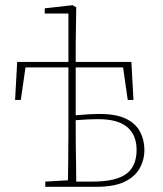

<svg xmlns="http://www.w3.org/2000/svg" viewBox="-20 -718 627 738"><path d="M154 0V-20L241 -25Q242 -51 242 -84.5Q242 -118 242.5 -151Q243 -184 243 -210V-459H78L60 -334H38L46 -480H243V-666H152V-686L259 -698L273 -690L271 -548V-480H485L493 -334H471L453 -459H271V-275Q294 -277 319 -278.5Q344 -280 362 -280Q427 -280 464.5 -261.5Q502 -243 518.5 -211.5Q535 -180 535 -142Q535 -103 516.5 -70.5Q498 -38 458 -19Q418 0 351 0ZM271 -210Q271 -183 271.5 -148.5Q272 -114 272.5 -80Q273 -46 273 -20H336Q424 -20 464.5 -49Q505 -78 505 -142Q505 -199 469 -229.5Q433 -260 357 -260Q341 -260 317.5 -259Q294 -258 271 -256Z"/></svg>

Font: Source Serif Pro ExtraLight
Style: Regular
Weight: 200
Designer: Frank Grießhammer
Foundry: Adobe Systems Incorporated
Version: Version 3.001;hotconv 1.0.111;makeotfexe 2.5.65597